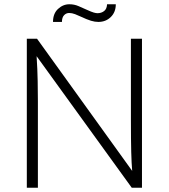

<svg xmlns="http://www.w3.org/2000/svg" viewBox="-20 -882 793 902"><path d="M106 0V-700H154L601 -79Q598 -113 596.5 -168Q595 -223 595 -322V-700H647V0H599L152 -618Q156 -556 157 -501.5Q158 -447 158 -407V0ZM442 -779Q426 -779 407.5 -784.5Q389 -790 357 -805Q347 -810 332.5 -815.5Q318 -821 305 -821Q291 -821 281 -810.5Q271 -800 271 -779H229Q229 -818 252.5 -840Q276 -862 306 -862Q329 -862 349.5 -853Q370 -844 388 -836Q410 -826 420.5 -823Q431 -820 438 -820Q456 -820 469 -830Q482 -840 483 -862H524Q524 -825 500.5 -802Q477 -779 442 -779Z"/></svg>

Font: Readex Pro ExtraLight
Style: Regular
Weight: 200
Designer: Bonnie Shaver-Troup, Thomas Jockin
Foundry: Lexend
Version: Version 1.203; ttfautohint (v1.8.3)